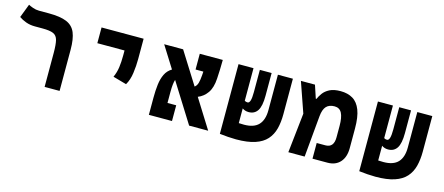

<svg xmlns="http://www.w3.org/2000/svg" viewBox="-45 -1081 3606 1559"><g transform="rotate(15 1758.0 -301.5)"><path d="M473.1 -345.2V0H347.2V-285.2Q347.2 -356 337.9 -392.3Q328.6 -428.7 299.1 -441.4Q269.5 -454.1 208.5 -454.1H143.6Q102.1 -454.1 67.6 -466.8Q33.2 -479.5 8.8 -497.1L52.7 -611.8Q64 -605 90.1 -595.5Q116.2 -585.9 143.1 -585.9H226.6Q322.3 -585.9 376 -563.5Q429.7 -541 451.4 -488.5Q473.1 -436 473.1 -345.2Z M980 -192.4 866.2 -224.6Q885.3 -266.6 891.4 -312Q897.5 -357.4 897.5 -414.1V-453.6H668.9V-585.9H1022.5V-414.1Q1022.5 -357.4 1014.2 -296.6Q1005.9 -235.8 980 -192.4Z M1562 0 1356 -329.1Q1350.6 -313 1347.7 -287.6Q1344.7 -262.2 1344.7 -224.1V-132.3H1418V0H1223.6V-144.5Q1223.6 -203.6 1229.7 -254.4Q1235.8 -305.2 1254.2 -343.5Q1272.5 -381.8 1309.6 -403.8L1195.3 -585.9H1354.5L1522.9 -317.9Q1541 -331.1 1548.1 -357.2Q1555.2 -383.3 1558.1 -424.3Q1559.1 -440.4 1560.1 -453.6H1494.6V-585.9H1688Q1688 -547.4 1686.3 -503.2Q1684.6 -459 1682.6 -428.2Q1678.2 -350.6 1647.5 -306.6Q1616.7 -262.7 1569.3 -244.1L1722.2 0Z M1958 9.3Q1930.7 9.3 1890.4 6.6Q1850.1 3.9 1821.3 0V-0.5H1820.3V-585.9H1946.3V-312Q1956.5 -304.7 1971.2 -304.7Q1985.4 -304.7 1992.4 -326.9Q1999.5 -349.1 1999.5 -399.4V-585.9H2098.6V-395Q2098.6 -306.6 2073.5 -268.8Q2048.3 -231 2000 -231Q1983.4 -231 1970 -235.6Q1956.5 -240.2 1946.3 -247.6V-124Q1977.1 -122.6 1990.2 -122.6Q2073.2 -122.6 2112.3 -164.3Q2151.4 -206.1 2151.4 -287.6V-585.9H2277.3V-287.6Q2277.3 -219.7 2263.2 -165Q2249 -110.4 2214.1 -71.3Q2179.2 -32.2 2116.9 -11.5Q2054.7 9.3 1958 9.3Z M2396 0 2432.6 -333.5 2344.7 -585.9H2462.9L2499 -477.1H2504.4Q2514.6 -501 2533.4 -526.9Q2552.2 -552.7 2586.9 -570.8Q2621.6 -588.9 2678.7 -588.9Q2739.3 -588.9 2781.7 -563.5Q2824.2 -538.1 2846.7 -480.5Q2869.1 -422.9 2869.1 -325.7V-160.6Q2869.1 -85.4 2830.8 -42.7Q2792.5 0 2725.1 0H2599.1V-131.8H2672.4Q2742.7 -131.8 2742.7 -217.8V-313.5Q2742.7 -386.2 2723.9 -421.6Q2705.1 -457 2663.1 -457Q2618.2 -457 2594.2 -431.4Q2570.3 -405.8 2564.9 -347.7L2533.2 0Z M3129.9 9.3Q3102.5 9.3 3062.3 6.6Q3022 3.9 2993.2 0V-0.5H2992.2V-585.9H3118.2V-312Q3128.4 -304.7 3143.1 -304.7Q3157.2 -304.7 3164.3 -326.9Q3171.4 -349.1 3171.4 -399.4V-585.9H3270.5V-395Q3270.5 -306.6 3245.4 -268.8Q3220.2 -231 3171.9 -231Q3155.3 -231 3141.8 -235.6Q3128.4 -240.2 3118.2 -247.6V-124Q3148.9 -122.6 3162.1 -122.6Q3245.1 -122.6 3284.2 -164.3Q3323.2 -206.1 3323.2 -287.6V-585.9H3449.2V-287.6Q3449.2 -219.7 3435.1 -165Q3420.9 -110.4 3386 -71.3Q3351.1 -32.2 3288.8 -11.5Q3226.6 9.3 3129.9 9.3Z"/></g></svg>

Font: Cascadia Code NF
Style: Bold
Weight: 700
Monospace: yes
Designer: Aaron Bell
Foundry: Saja Typeworks
Version: Version 2404.023; ttfautohint (v1.8.4)